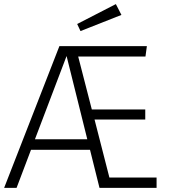

<svg xmlns="http://www.w3.org/2000/svg" viewBox="-20 -908 824 928"><path d="M401.9 -234.9 301.8 -637.2 148.9 -234.9ZM736.8 -49.8V0H460.9L415 -184.1H129.9L60.1 0H0L267.1 -685.1H689.9L683.1 -634.8H357.9L423.8 -378.9H682.1V-330.1H437L508.8 -49.8ZM369.1 -757.8 353 -792 540 -888.2 566.9 -835.9Z"/></svg>

Font: FiraSans-Light
Style: Regular
Weight: 300
Designer: Carrois Corporate & Edenspiekermann AG
Foundry: Carrois Corporate GbR & Edenspiekermann AG
Version: Version 3.106;PS 003.106;hotconv 1.0.70;makeotf.lib2.5.58329